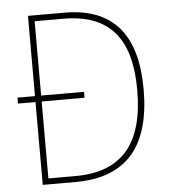

<svg xmlns="http://www.w3.org/2000/svg" viewBox="-52 -761 717 808"><g transform="rotate(-5 307.0 -357.0)"><path d="M250 -714H96V-375H22V-350H96V0H235C452 0 554 -125 554 -364C554 -593 457 -714 250 -714ZM243 -689C445 -689 527 -573 527 -363C527 -138 434 -25 236 -25H122V-350H303V-375H122V-689Z"/></g></svg>

Font: Noto Sans Arabic UI SmCn Th
Style: Regular
Weight: 100
Width: 4
Designer: Monotype Design Team, Nadine Chahine and Nizar Qandah
Foundry: Monotype Imaging Inc.
Version: Version 2.010